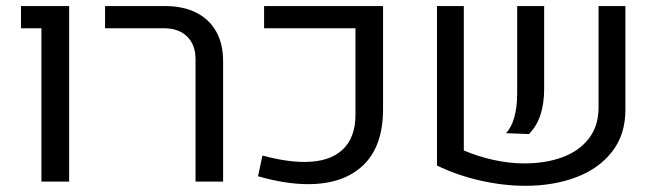

<svg xmlns="http://www.w3.org/2000/svg" viewBox="-20 -595 2157 629"><path d="M115.7 -502.4H48.8V-575.2H206.5V0H115.7Z M620.6 -401.4Q620.6 -448.2 593 -475.3Q565.4 -502.4 517.6 -502.4H324.2V-575.2H520.5Q579.6 -575.2 622.6 -553.7Q665.5 -532.2 688.2 -491.7Q710.9 -451.2 710.9 -394.5V0H620.6Z M825.2 -17.6 839.8 -85.4Q917.5 -64.5 977.5 -64.5Q1059.1 -64.5 1101.8 -104.2Q1144.5 -144 1144.5 -218.3V-502.4H845.2V-575.2H1234.9V-237.8Q1234.9 -115.7 1169.9 -53.7Q1105 8.3 989.3 8.3Q915.5 8.3 825.2 -17.6Z M1499.5 -102.1Q1546.4 -82 1598.1 -70.8Q1649.9 -59.6 1696.8 -59.6Q1767.1 -59.6 1822.3 -79.8Q1877.4 -100.1 1909.2 -141.4Q1940.9 -182.6 1940.9 -243.2V-575.2H2028.8V-234.9Q2028.8 -153.8 1985.1 -97.9Q1941.4 -42 1867.2 -14.2Q1793 13.7 1701.2 13.7Q1629.9 13.7 1554.7 -3.2Q1479.5 -20 1411.6 -52.7V-575.2H1499.5ZM1674.3 -289.1V-575.2H1762.7V-305.2Q1762.7 -255.4 1750.5 -218.5Q1738.3 -181.6 1712.9 -155.8L1637.7 -158.7Q1655.8 -177.7 1665 -211.2Q1674.3 -244.6 1674.3 -289.1Z"/></svg>

Font: Heebo
Style: Regular
Weight: 400
Designer: Oded Ezer
Foundry: Meir Sadan
Version: Version 2.001; ttfautohint (v1.5.14-ce02) -l 8 -r 50 -G 200 